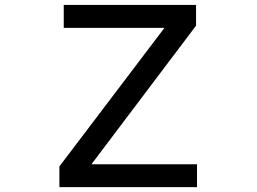

<svg xmlns="http://www.w3.org/2000/svg" viewBox="-20 -769 1040 778"><path d="M220.7 -10.7V-94.7L646.5 -656.2H238.3V-749H774.4V-665L350.6 -103.5H778.3V-10.7Z"/></svg>

Font: MotoyaLCedar
Style: W3 mono
Weight: 400
Version: Version 1.01